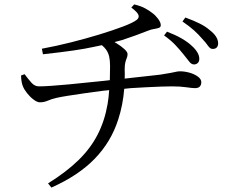

<svg xmlns="http://www.w3.org/2000/svg" viewBox="-20 -791 1040 867"><path d="M586 -771Q616 -764 636 -753Q656 -742 668 -732Q681 -723 693.5 -706.5Q706 -690 706 -677Q706 -668 697 -665Q688 -662 675 -660Q662 -658 650 -653Q620 -641 590.5 -630.5Q561 -620 531 -610Q514 -605 497 -601Q502 -598 507 -595Q528 -582 542 -569Q556 -556 556 -547Q556 -537 552.5 -529Q549 -521 546 -509.5Q543 -498 543 -478Q544 -457 543 -436Q560 -438 578 -440Q617 -444 651 -448Q685 -452 704 -454Q736 -459 751.5 -462Q767 -465 775.5 -467Q784 -469 793 -469Q813 -469 835 -463Q857 -457 873 -445.5Q889 -434 889 -420Q889 -408 882.5 -400.5Q876 -393 860 -393Q848 -393 821 -397Q794 -401 757 -401Q738 -401 707 -400Q676 -399 640 -397Q604 -395 570 -393Q554 -391 541 -390Q535 -316 514 -252Q482 -151 408 -74.5Q334 2 212 56L197 37Q279 -14 334 -67.5Q389 -121 421 -183.5Q453 -246 466 -322Q471 -352 473 -384Q460 -383 444 -381Q405 -376 363 -370Q321 -364 286.5 -358.5Q252 -353 235 -349Q213 -344 196 -336.5Q179 -329 160 -329Q148 -329 132 -341Q116 -353 102.5 -370Q89 -387 84 -400Q76 -417 75 -450L91 -456Q108 -433 122.5 -417Q137 -401 156 -401Q177 -401 213 -403.5Q249 -406 291.5 -410Q334 -414 375.5 -418.5Q417 -423 450 -426Q465 -428 476 -429Q477 -460 477 -493Q477 -518 473 -535.5Q469 -553 459 -567Q452 -577 440 -587Q423 -583 402 -579Q366 -571 311.5 -563Q257 -555 174 -546L169 -571Q234 -583 301.5 -600Q369 -617 429.5 -635.5Q490 -654 535 -671Q580 -688 597 -701Q609 -710 605.5 -722.5Q602 -735 573 -757ZM809 -545Q793 -565 773 -586.5Q753 -608 721 -631L734 -648Q771 -634 799 -618Q827 -602 845 -585Q880 -554 880 -525Q880 -513 873 -506.5Q866 -500 856 -500Q844 -500 834 -513.5Q824 -527 809 -545ZM893 -616Q877 -635 856.5 -653.5Q836 -672 804 -694L817 -712Q855 -698 882 -684.5Q909 -671 927 -655Q965 -626 965 -595Q965 -584 959 -577Q953 -570 940 -570Q929 -570 919.5 -584Q910 -598 893 -616Z"/></svg>

Font: Early Summer Mincho
Style: Regular
Weight: 400
Designer: GuiWonder
Version: Version 1.002